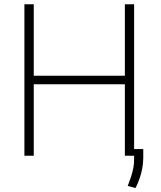

<svg xmlns="http://www.w3.org/2000/svg" viewBox="-20 -748 773 922"><path d="M97.2 0V-727.5H142.1V-384.3H579.6V-727.5H624V0H579.6V-343.3H142.1V0ZM668 -32.2V12.2Q667.5 36.6 663.1 60.8Q658.7 85 650.6 108.4Q642.6 131.8 630.9 154.8L593.3 145Q602.5 121.6 609.6 99.9Q616.7 78.1 620.6 56.6Q624.5 35.2 624 12.7V-32.2Z"/></svg>

Font: Inter Tight ExtraLight
Style: Regular
Weight: 250
Designer: Rasmus Andersson
Foundry: rsms
Version: Version 3.004